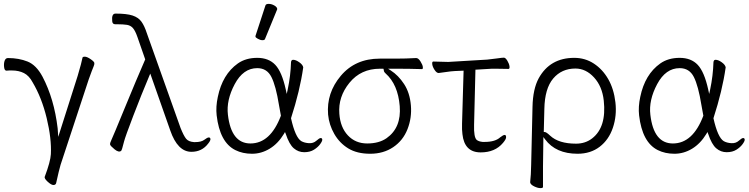

<svg xmlns="http://www.w3.org/2000/svg" viewBox="-36 -779 3856 989"><path d="M253 165Q250 174 239 174Q228 174 209 156.5Q190 139 195 130Q224 53 226 15Q230 -65 204.5 -170.5Q179 -276 132 -355Q114 -389 87.5 -402.5Q61 -416 25 -416H12Q6 -416 -2 -415H-3Q-13 -415 -15 -434Q-17 -453 -12 -466.5Q-7 -480 5 -480Q61 -480 106 -462Q151 -444 183 -384Q243 -270 261 -118L264 -74L364 -388Q385 -459 389 -482Q390 -487 401 -487Q412 -487 430.5 -474.5Q449 -462 450 -454.5Q451 -447 445.5 -435Q440 -423 421 -370L276 70Q268 97 253 165ZM261 -117V-118Q261 -118 261 -117ZM389 -482Z M950 3Q879 3 841 -107L738 -400L733 -388Q692 -291 650.5 -182.5Q609 -74 603 -50Q592 -5 588 -2Q576 8 554 -10Q532 -28 531 -35Q530 -42 538 -58.5Q546 -75 606.5 -222.5Q667 -370 712 -473L672 -588Q661 -620 649 -634Q637 -648 618 -651Q599 -654 569 -654H558Q543 -654 542 -670Q538 -709 559 -709Q617 -709 647 -699Q677 -689 692.5 -667.5Q708 -646 720 -609L894 -120Q910 -80 922.5 -64.5Q935 -49 963 -47H969Q1001 -47 1016.5 -59Q1032 -71 1039.5 -71Q1047 -71 1048 -63Q1049 -55 1036 -39Q1004 3 950 3ZM541 -674V-675Z M1176 -6Q1096 -46 1080 -185Q1075 -229 1086 -280Q1110 -396 1189 -452Q1230 -481 1289 -481Q1348 -481 1382 -445Q1416 -409 1436 -318L1441 -295L1446 -318Q1461 -389 1463 -458Q1464 -471 1474 -471Q1488 -471 1506 -458Q1524 -445 1526 -432Q1509 -312 1463 -170Q1485 -71 1516 -52Q1532 -43 1555 -41.5Q1578 -40 1593.5 -54Q1609 -68 1616 -68Q1623 -68 1624 -60.5Q1625 -53 1613.5 -37Q1602 -21 1581.5 -8Q1561 5 1531 5Q1501 5 1477.5 -15Q1454 -35 1436 -89L1432 -99L1427 -90Q1396 -39 1353 -13Q1310 13 1262 13Q1214 13 1176 -6ZM1254 -40Q1357 -40 1411 -183Q1406 -210 1401 -238Q1385 -337 1362 -382.5Q1339 -428 1289 -428Q1217 -428 1173 -345.5Q1129 -263 1138 -188Q1155 -40 1254 -40ZM1329 -578Q1327 -572 1316 -572Q1305 -572 1292.5 -579Q1280 -586 1280 -590V-594L1331 -750Q1333 -759 1348 -759Q1363 -759 1377.5 -750.5Q1392 -742 1392 -732Q1392 -730 1391 -729Z M1654 -189Q1645 -300 1719.5 -388.5Q1794 -477 1920 -477H2002Q2056 -477 2107 -480H2108Q2119 -480 2130 -462.5Q2141 -445 2142 -434Q2143 -423 2138 -423Q2071 -425 2011 -425H1963L1977 -416Q2016 -391 2045.5 -346Q2075 -301 2080.5 -236.5Q2086 -172 2063 -113.5Q2040 -55 1989.5 -21Q1939 13 1871 13Q1803 13 1758 -14.5Q1713 -42 1686 -89Q1659 -136 1654 -189ZM1955 -67Q2032 -121 2023 -232.5Q2014 -344 1950 -401Q1941 -409 1941 -417V-418L1939 -425H1921Q1823 -425 1764 -352.5Q1705 -280 1712 -193Q1717 -123 1756 -81.5Q1795 -40 1855.5 -40Q1916 -40 1955 -67Z M2440 6Q2356 6 2346 -88Q2343 -110 2344 -142L2352 -415L2306 -413Q2287 -412 2261 -408Q2235 -404 2224 -403H2223Q2213 -403 2202.5 -419Q2192 -435 2190.5 -448.5Q2189 -462 2196 -462L2273 -460L2474 -472Q2496 -474 2523.5 -478Q2551 -482 2559.5 -482Q2568 -482 2577.5 -466Q2587 -450 2588.5 -437Q2590 -424 2583 -424L2518 -425H2498Q2488 -425 2480 -424L2413 -420L2406 -136Q2404 -71 2420 -58Q2430 -50 2450 -48H2461Q2515 -48 2541 -72Q2556 -84 2564 -84Q2570 -84 2571 -73.5Q2572 -63 2555 -43Q2514 6 2440 6ZM2541 -72ZM2479 -424H2480Z M2761 184Q2761 190 2747.5 190Q2734 190 2715.5 181Q2697 172 2695 161V158Q2699 125 2700 71L2707 -229Q2709 -321 2739 -376Q2797 -481 2922 -481Q2978 -481 3023 -451.5Q3068 -422 3097 -371.5Q3126 -321 3134 -252Q3142 -183 3121 -121Q3100 -59 3053 -23Q3006 13 2939 13Q2827 13 2772 -61L2763 -73L2761 79ZM2931 -39Q2979 -39 3014 -66Q3089 -124 3074 -261Q3066 -334 3024 -380Q2982 -426 2928 -426Q2857 -426 2813.5 -374.5Q2770 -323 2768 -218L2765 -99H2770Q2778 -99 2798 -80Q2842 -39 2931 -39Z M3352 -6Q3272 -46 3256 -185Q3251 -229 3262 -280Q3286 -396 3365 -452Q3406 -481 3465 -481Q3524 -481 3558 -445Q3592 -409 3612 -318L3617 -295L3622 -318Q3637 -389 3639 -458Q3640 -471 3650 -471Q3664 -471 3682 -458Q3700 -445 3702 -432Q3685 -312 3639 -170Q3661 -71 3692 -52Q3708 -43 3731 -41.5Q3754 -40 3769.5 -54Q3785 -68 3792 -68Q3799 -68 3800 -60.5Q3801 -53 3789.5 -37Q3778 -21 3757.5 -8Q3737 5 3707 5Q3677 5 3653.5 -15Q3630 -35 3612 -89L3608 -99L3603 -90Q3572 -39 3529 -13Q3486 13 3438 13Q3390 13 3352 -6ZM3430 -40Q3533 -40 3587 -183Q3582 -210 3577 -238Q3561 -337 3538 -382.5Q3515 -428 3465 -428Q3393 -428 3349 -345.5Q3305 -263 3314 -188Q3331 -40 3430 -40Z"/></svg>

Font: LXGW WenKai TC Light
Style: Regular
Weight: 300
Designer: LXGW / Fontworks Inc.
Foundry: LXGW / Fontworks Inc.
Version: Version 1.330